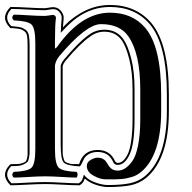

<svg xmlns="http://www.w3.org/2000/svg" viewBox="-29 -709 774 772"><path d="M182 -649Q189 -649 192.5 -645.5Q196 -642 196 -637Q192 -610 192 -545V-514Q193 -514 195.5 -515.5Q198 -517 199 -519L201 -521Q298 -658 413 -658Q503 -658 555 -597Q619 -522 619 -329V-263Q619 -86 539 -18Q530 -11 520.5 -5.5Q511 0 499.5 3Q488 6 479.5 8Q471 10 456.5 11Q442 12 436.5 12Q431 12 414.5 12Q398 12 395 12Q373 12 346.5 -3Q320 -18 320 -42Q320 -57 335.5 -66Q351 -75 364 -75Q375 -75 383 -71Q391 -67 394.5 -63Q398 -59 402.5 -51.5Q407 -44 409 -41Q422 -23 444 -23Q459 -23 472.5 -31Q486 -39 501.5 -59Q517 -79 526 -123.5Q535 -168 535 -231V-349Q535 -494 487 -563Q453 -612 377 -612Q318 -612 210 -484Q195 -466 192 -446V-109Q192 -49 207.5 -34.5Q223 -20 279 -18Q283 -14 283 -7Q283 0 279 5Q257 5 218.5 2.5Q180 0 153 0Q125 0 86 2.5Q47 5 26 5Q15 -6 26 -18Q82 -20 97.5 -34.5Q113 -49 113 -109V-536Q113 -596 97.5 -610.5Q82 -625 26 -627Q15 -638 26 -650Q48 -650 85 -647.5Q122 -645 149 -645Q157 -645 169 -647ZM364 -106Q414 -106 434 -60Q434 -59 435 -59Q439 -54 444 -54Q455 -54 464.5 -61.5Q474 -69 483.5 -87Q493 -105 498.5 -142Q504 -179 504 -231V-349Q504 -419 491 -470Q478 -521 462 -545Q440 -577 401.5 -581Q363 -585 332 -561Q292 -533 234 -464Q226 -454 223 -444V-129Q223 -106 223 -96Q223 -86 226 -74.5Q229 -63 231.5 -60Q234 -57 243.5 -53.5Q253 -50 261 -49.5Q269 -49 289 -49Q306 -106 364 -106ZM364 -98Q342 -98 327.5 -89Q313 -80 308 -69Q303 -58 298.5 -49Q294 -40 290 -40Q238 -43 226.5 -56.5Q215 -70 215 -129V-444V-445Q218 -457 228 -469Q286 -539 327 -568Q360 -593 402 -589Q444 -585 468 -550Q486 -524 499 -472Q512 -420 512 -349V-231Q512 -131 492.5 -88.5Q473 -46 444 -46Q433 -46 428 -54Q428 -54 426 -58Q424 -62 421.5 -66.5Q419 -71 414 -77Q409 -83 402.5 -87.5Q396 -92 386 -95Q376 -98 364 -98ZM312 9Q309 17 306.5 21.5Q304 26 298.5 30.5Q293 35 293 35L292 36H290Q263 36 220.5 33.5Q178 31 153 31Q122 31 79 33.5Q36 36 15 36H13L12 35Q-29 -6 11 -47L13 -48L15 -49Q34 -49 43.5 -49.5Q53 -50 62 -53.5Q71 -57 74 -59.5Q77 -62 79.5 -71.5Q82 -81 82 -89Q82 -97 82 -116Q82 -124 82 -129V-526Q82 -551 80 -563.5Q78 -576 69.5 -583Q61 -590 52.5 -592Q44 -594 21 -596Q17 -596 14 -596L12 -597L11 -598Q-29 -638 12 -680L13 -681H15Q42 -681 83 -678.5Q124 -676 149 -676Q155 -676 166 -678Q177 -680 179 -680Q201 -682 214.5 -667Q228 -652 227 -636Q227 -635 226 -622.5Q225 -610 224 -599Q249 -626 276 -644Q340 -689 413 -689Q517 -689 579 -617Q650 -533 650 -329V-263Q650 -70 559 6Q531 29 495.5 36Q460 43 405 43Q383 43 356 34Q329 25 312 9ZM306 1 308 -7 313 -1Q327 15 355 25Q383 35 405 35Q458 35 492.5 28Q527 21 553 0Q642 -74 642 -263V-329Q642 -531 573 -612Q514 -681 413 -681Q342 -681 281 -638Q252 -617 223 -585L215 -577L216 -588Q216 -600 217 -611Q218 -622 218.5 -629Q219 -636 219 -636Q220 -649 209 -661.5Q198 -674 180 -672Q178 -672 167 -670Q156 -668 149 -668Q124 -668 83.5 -670.5Q43 -673 17 -673Q-17 -639 16 -604Q41 -602 52 -599.5Q63 -597 73.5 -589.5Q84 -582 87 -567Q90 -552 90 -526V-129Q90 -105 90 -96Q90 -87 87.5 -74Q85 -61 81 -57.5Q77 -54 68 -49Q59 -44 47.5 -42.5Q36 -41 16 -41Q-17 -7 17 28Q36 28 79 25.5Q122 23 153 23Q178 23 220 25.5Q262 28 288 28Q289 27 293 24Q297 21 298.5 19Q300 17 302 12.5Q304 8 306 1Z"/></svg>

Font: Linux Libertine Initials O
Style: Initials
Weight: 400
Designer: Philipp H. Poll
Foundry: Philipp H. Poll
Version: Version 5.0.6